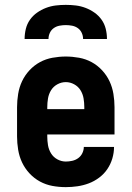

<svg xmlns="http://www.w3.org/2000/svg" viewBox="-20 -760 540 788"><path d="M250 8Q222 8 195 3Q168 -2 144 -15Q120 -28 101 -48.5Q82 -69 70.5 -93.5Q59 -118 54.5 -145.5Q50 -173 50 -200V-320Q50 -347 54.5 -374.5Q59 -402 70.5 -426.5Q82 -451 101 -471.5Q120 -492 144 -505Q168 -518 195.5 -523Q223 -528 250 -528Q277 -528 304.5 -523Q332 -518 356 -505Q380 -492 399 -471.5Q418 -451 429.5 -426.5Q441 -402 445.5 -374.5Q450 -347 450 -320V-208H174V-200Q174 -182 177 -164Q180 -146 189.5 -130.5Q199 -115 215.5 -106Q232 -97 250 -97Q263 -97 276.5 -100Q290 -103 301 -111Q312 -119 318 -131.5Q324 -144 324 -157H448Q448 -133 441 -109.5Q434 -86 420.5 -66Q407 -46 387 -31Q367 -16 344.5 -7.5Q322 1 298 4.5Q274 8 250 8ZM174 -312H326V-320Q326 -338 323 -356Q320 -374 310.5 -389.5Q301 -405 284.5 -414Q268 -423 250 -423Q232 -423 215.5 -414Q199 -405 189.5 -389.5Q180 -374 177 -356Q174 -338 174 -320ZM81 -600Q81 -621 86 -641.5Q91 -662 103 -679Q115 -696 132 -708Q149 -720 168.5 -727.5Q188 -735 208.5 -737.5Q229 -740 250 -740Q271 -740 291.5 -737.5Q312 -735 331.5 -727.5Q351 -720 368 -708Q385 -696 397 -679Q409 -662 414 -641.5Q419 -621 419 -600H321Q321 -613 315.5 -625Q310 -637 299.5 -644.5Q289 -652 276 -654.5Q263 -657 250 -657Q237 -657 224 -654.5Q211 -652 200.5 -644.5Q190 -637 184.5 -625Q179 -613 179 -600Z"/></svg>

Font: Iosevka Extrabold
Style: Regular
Weight: 800
Monospace: yes
Designer: Belleve Invis
Foundry: Belleve Invis
Version: Version 32.5.0; ttfautohint (v1.8.4)